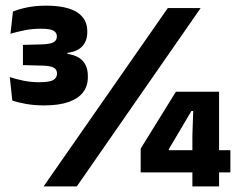

<svg xmlns="http://www.w3.org/2000/svg" viewBox="-20 -668 854 688"><path d="M137.9 -290.3Q102.8 -290.3 72.7 -295.7Q42.6 -301.1 24.1 -307.9L15.1 -391.7Q36.8 -384.4 64.1 -378.9Q91.4 -373.4 121.1 -373.4Q158.4 -373.4 171.3 -381.6Q184.2 -389.8 184.2 -403.2V-405Q184.2 -411.5 181.6 -416.5Q179.1 -421.6 173.5 -425Q167.8 -428.4 158.3 -430.4Q148.7 -432.3 134.1 -432.8L62.2 -434.7V-507.2L131 -509Q159.6 -510 171.6 -516.5Q183.7 -523 183.7 -536.7V-538.3Q183.7 -551.6 171.2 -558.3Q158.8 -565.1 127 -565.1Q93.9 -565.1 65.4 -559Q36.9 -553 17.5 -547L26.4 -626.6Q48 -635.5 78.1 -641.6Q108.2 -647.7 144.7 -647.7Q218.8 -647.7 255.7 -624.3Q292.7 -600.9 292.7 -556.5V-552.3Q292.7 -522.2 275.6 -502.9Q258.6 -483.6 221.6 -478.5V-466.3L214.9 -476Q257.9 -470.5 276.4 -450.1Q294.8 -429.8 294.8 -395.6V-390.8Q294.8 -360.4 277.9 -337.6Q261 -314.9 226.1 -302.6Q191.2 -290.3 137.9 -290.3ZM136.2 0 581.2 -639H698.9L255.2 0ZM669.4 0V-181.7L672.3 -270.3H666L584.9 -133.5V-102.2L540.6 -129.8H805.5V-50.2H484.1V-135.5L610.3 -339.3H765V0Z"/></svg>

Font: Anek Gurmukhi Medium
Style: Regular
Weight: 500
Designer: Sarang Kulkarni (Gurmukhi), Yesha Goshar (Latin)
Foundry: Ek Type
Version: Version 1.003